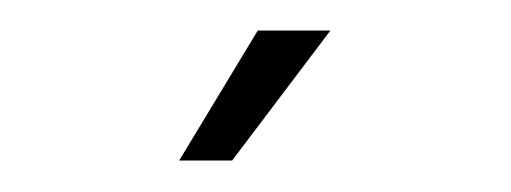

<svg xmlns="http://www.w3.org/2000/svg" viewBox="-20 -841 330 124"><path d="M95.7 -737.3H129.9L193.4 -821.3H146.5Z"/></svg>

Font: Caledo
Style: Light
Weight: 300
Designer: BSozoo
Foundry: BSozoo
Version: Version 002.000